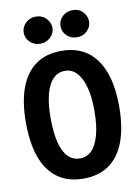

<svg xmlns="http://www.w3.org/2000/svg" viewBox="-92 -883 684 955"><g transform="rotate(-10 250.0 -405.5)"><path d="M252 12Q174 12 121.5 -26Q69 -64 43 -136Q17 -208 17 -312Q17 -414 43 -485.5Q69 -557 121.5 -595Q174 -633 252 -633Q330 -633 382.5 -595Q435 -557 461.5 -485.5Q488 -414 488 -312Q488 -208 461.5 -135.5Q435 -63 382.5 -25.5Q330 12 252 12ZM252 -90Q287 -90 311 -114Q335 -138 349 -187.5Q363 -237 363 -314Q363 -385 349 -433.5Q335 -482 311 -507Q287 -532 252 -532Q217 -532 192.5 -507Q168 -482 155 -433.5Q142 -385 142 -314Q142 -237 155 -187.5Q168 -138 192.5 -114Q217 -90 252 -90ZM156 -686Q126 -686 105 -706Q84 -726 84 -754Q84 -782 105 -802.5Q126 -823 156 -823Q189 -823 209 -801.5Q229 -780 229 -754Q229 -726 207.5 -706Q186 -686 156 -686ZM342 -686Q312 -686 291 -705.5Q270 -725 270 -754Q270 -783 291 -803Q312 -823 342 -823Q376 -823 395 -801Q414 -779 414 -754Q414 -726 393 -706Q372 -686 342 -686Z"/></g></svg>

Font: Inconsolata ExtraBold
Style: Regular
Weight: 800
Designer: Raph Levien, Cyreal, Brenton Simpson
Foundry: Raph Levien, Cyreal, Google
Version: Version 3.001